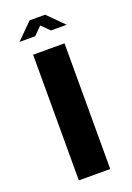

<svg xmlns="http://www.w3.org/2000/svg" viewBox="-138 -762 560 814"><g transform="rotate(-20 141.5 -354.5)"><path d="M70.8 -566.9H212.4V0H70.8ZM35.2 -637.7 106 -708.5V-709H177.2V-708.5L248 -637.7H177.2L141.6 -673.3L106 -637.7Z"/></g></svg>

Font: Blazma
Style: Regular
Weight: 400
Designer: GGBotNet
Version: 1.00